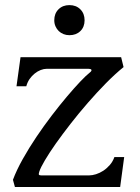

<svg xmlns="http://www.w3.org/2000/svg" viewBox="-20 -747 559 767"><path d="M167 -472.2Q155.3 -472.2 142.6 -467.3Q129.9 -462.4 118.4 -453.1Q106.9 -443.8 98.1 -431.2Q89.4 -418.5 85 -402.3H45.9L62 -518.6H463.9L473.6 -479Q439.9 -451.7 403.3 -414.6Q366.7 -377.4 331.1 -336.4Q295.4 -295.4 262.5 -253.2Q229.5 -210.9 203.1 -173.6Q176.8 -136.2 159.2 -106.4Q141.6 -76.7 136.7 -60.5Q133.8 -51.3 135.7 -48.8Q137.7 -46.4 144.5 -46.4H336.9Q348.6 -46.4 363.5 -51Q378.4 -55.7 392.6 -64.9Q406.7 -74.2 418.7 -87.9Q430.7 -101.6 437 -119.6H476.1L460 0H39.6L31.7 -28.8Q46.4 -67.9 71 -111.8Q95.7 -155.8 125.2 -199.7Q154.8 -243.7 186.5 -285.2Q218.3 -326.7 247.3 -361.1Q276.4 -395.5 300.3 -420.7Q324.2 -445.8 337.9 -456.5Q343.8 -460.9 345 -464.1Q346.2 -467.3 344.7 -469Q343.3 -470.7 339.8 -471.4Q336.4 -472.2 333 -472.2ZM317.9 -666Q317.9 -639.2 301 -622.8Q284.2 -606.4 257.3 -606.4Q244.6 -606.4 233.6 -610.8Q222.7 -615.2 214.6 -623Q206.5 -630.9 201.7 -641.8Q196.8 -652.8 196.8 -666Q196.8 -692.9 213.6 -709.7Q230.5 -726.6 257.3 -726.6Q284.2 -726.6 301 -709.7Q317.9 -692.9 317.9 -666Z"/></svg>

Font: Arian Grqi
Style: Regular
Weight: 400
Designer: Ruben Hakobyan (Tarumian)
Foundry: Ruben Hakobyan (Tarumian)
Version: Version 1.003